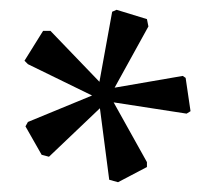

<svg xmlns="http://www.w3.org/2000/svg" viewBox="-20 -709 429 392"><path d="M30 -585 68 -646H83L183 -542L209 -685L218 -689L280 -670L283 -655L214 -530L353 -554L359 -550L369 -482L361 -477L212 -500L280 -378V-368L221 -337L203 -342L184 -488L80 -389L65 -393L32 -451L37 -460L168 -514L37 -578Z"/></svg>

Font: New Athena Unicode
Style: Regular
Weight: 400
Designer: J. Rusten 1997; rev. by R. Hancock 2001, 2002, rev. by D. Mastronarde 2002-2021
Foundry: GreekKeys New Athena Unicode
Version: Version 5.008